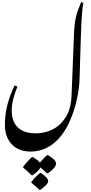

<svg xmlns="http://www.w3.org/2000/svg" viewBox="-20 -1147 891 1885"><path d="M280 341C444 341 565 237 643 88C736 -91 758 -284 761 -368C765 -499 769 -630 773 -761C780 -976 787 -1064 798 -1119L777 -1127C726 -1004 712 -956 706 -802C699 -634 693 -465 686 -297C681 -154 683 -47 578 64C518 127 426 162 329 162C213 162 95 114 95 -63C95 -131 114 -206 151 -297L123 -308C52 -159 28 -40 28 84C28 220 109 341 280 341ZM291 574H300C342 544 368 518 377 497C397 513 418 532 441 555H450C503 517 530 485 530 460C530 433 504 409 452 376H443C431 383 395 421 372 450C360 433 337 416 304 395H295C280 404 226 464 208 490V499C235 520 262 545 291 574ZM367 718H375C436 673 453 651 453 631C453 610 430 584 382 551H374C364 557 317 600 288 639V647C296 652 350 699 367 718Z"/></svg>

Font: Noto Nastaliq Urdu
Style: Regular
Weight: 400
Designer: Monotype Design Team (Patrick Giasson: type design, Kamal Mansour: OpenType code, Glenda Bellarosa). Updated by Simon Co
Foundry: Monotype Imaging Inc., Simon Cozens
Version: Version 3.009